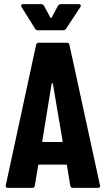

<svg xmlns="http://www.w3.org/2000/svg" viewBox="-20 -906 510 926"><path d="M8 -13 154 -689Q156 -700 167 -700H302Q313 -700 315 -689L462 -13L463 -9Q463 0 452 0H332Q320 0 319 -11L303 -107Q303 -112 297 -112H170Q164 -112 164 -107L148 -11Q147 0 135 0H18Q5 0 8 -13ZM188 -221H278Q283 -221 282 -226L235 -502Q234 -505 232 -505Q230 -505 229 -502L184 -226Q184 -221 188 -221ZM82 -879Q82 -886 92 -886H178Q189 -886 193 -877L223 -821Q226 -817 229 -821L259 -877Q264 -886 273 -886H360Q367 -886 369 -881.5Q371 -877 367 -871L299 -768Q294 -760 285 -760H163Q153 -760 149 -768L84 -872Q82 -878 82 -879Z"/></svg>

Font: Barlow Condensed
Style: Bold
Weight: 700
Width: 3
Designer: Jeremy Tribby
Foundry: Tribby Type
Version: Version 1.500